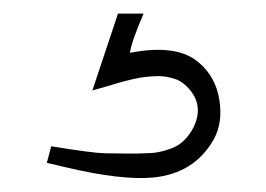

<svg xmlns="http://www.w3.org/2000/svg" viewBox="-20 -19 390 282"><path d="M153.3 1H190.9Q172.9 42.5 170.9 58.6Q241.2 44.9 272.9 73.7Q296.9 94.2 302.2 127.9Q307.6 161.6 293.5 186.5Q265.1 235.8 205.1 241.7Q158.2 246.1 76.2 226.6L48.8 220.2L55.2 195.8Q114.7 205.6 133.3 206.1Q152.3 206.5 164.3 206.5Q176.3 206.5 182.1 206.5Q188 206.5 201.7 205.8Q215.3 205.1 231 199.2Q246.6 193.8 257.8 178.5Q269 163.1 270.5 146Q271.5 128.9 260.3 114.7Q249 100.6 236.3 96.7Q223.6 92.8 213.9 92.8Q204.1 92.8 195.1 93.8Q186 94.7 174.6 97.4Q163.1 100.1 154.8 102.5Q146.5 105 134.8 108.4Q123 111.8 115.7 113.8Z"/></svg>

Font: AnjaliOldLipi
Style: Regular
Weight: 400
Designer: Kevin & Siji
Foundry: Core : Kevin & Siji
Modification : Hiran Venugopalan
Opentype mlm2 support: Rajeesh Nambiar
New Feature Table : Santhosh
Version: Version 7.1.0+20221109